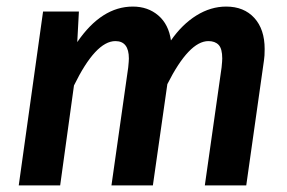

<svg xmlns="http://www.w3.org/2000/svg" viewBox="-20 -564 873 584"><path d="M785 -415Q785 -393 783 -381L729 0H603L654 -359Q656 -379 656 -386Q656 -416 645 -427.5Q634 -439 614 -439Q555 -439 489 -308L445 0H319L370 -359Q372 -379 372 -386Q372 -439 331 -439Q271 -439 205 -304L163 0H37L111 -529H220L215 -436Q289 -544 384 -544Q430 -544 461.5 -517Q493 -490 500 -441Q534 -490 577.5 -517Q621 -544 668 -544Q722 -544 753.5 -509.5Q785 -475 785 -415Z"/></svg>

Font: FiraGO Medium
Style: Italic
Weight: 500
Italic angle: -8°
Designer: bBox Type GmbH
Foundry: bBox Type GmbH
Version: Version 1.001